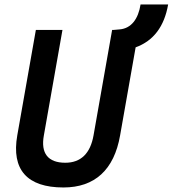

<svg xmlns="http://www.w3.org/2000/svg" viewBox="-20 -827 770 857"><path d="M263.2 9.8C402.8 9.8 489.3 -68.8 516.1 -222.7L585.4 -615.7C665 -644.5 713.4 -708.5 730.5 -807.1H607.4C597.2 -742.2 565.9 -700.2 514.2 -695.8L486.8 -693.4H480.5L397.5 -222.7C383.3 -142.1 340.8 -100.6 271.5 -100.6C194.3 -100.6 161.1 -142.6 175.8 -222.7L258.8 -693.4H140.1L57.1 -222.7C30.3 -69.8 100.6 9.8 263.2 9.8Z"/></svg>

Font: Cascadia Mono SemiBold
Style: Italic
Weight: 600
Italic angle: -10°
Monospace: yes
Designer: Aaron Bell
Foundry: Saja Typeworks
Version: Version 2404.023